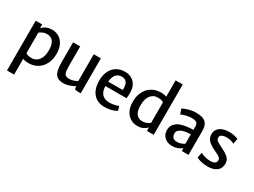

<svg xmlns="http://www.w3.org/2000/svg" viewBox="-63 -1627 3554 2687"><g transform="rotate(30 1714.5 -283.0)"><path d="M81 247V-557H186V-497Q198.5 -510 218.5 -525.5Q238.5 -541 269.5 -552.5Q300.5 -564 345.5 -564Q404.5 -564 454.8 -535.2Q505 -506.5 535.5 -447.8Q566 -389 566 -299Q566 -208.5 531.2 -139.2Q496.5 -70 433.8 -31Q371 8 286.5 8Q258.5 8 235.5 3.8Q212.5 -0.5 195 -6.5L196 68V247ZM196 -100Q212 -86.5 236.2 -80.8Q260.5 -75 294.5 -75Q359 -75 402.8 -129Q446.5 -183 448 -284.5Q449 -384.5 413.2 -429.8Q377.5 -475 313.5 -475Q274.5 -475 244.2 -460.2Q214 -445.5 196 -431.5Z M854 8Q781.5 8 745.2 -22Q709 -52 697 -105.8Q685 -159.5 685 -231V-557H800V-232Q800 -166 810.2 -135Q820.5 -104 842.2 -95Q864 -86 899 -86Q930 -86 965.5 -99Q1001 -112 1019 -124V-557H1134V8H1081Q1058 8 1044.5 1.2Q1031 -5.5 1031 -33V-48.5Q997 -26.5 947.8 -9.2Q898.5 8 854 8Z M1519 8Q1399 8 1334 -68Q1269 -144 1269 -279Q1269 -360 1297.8 -424Q1326.5 -488 1382.8 -525.5Q1439 -563 1521 -564Q1577 -565 1623.5 -542Q1670 -519 1698.5 -471.8Q1727 -424.5 1729 -353Q1729 -321.5 1728.5 -296.8Q1728 -272 1724 -253H1383Q1383 -249.5 1383 -246Q1386 -183 1408.5 -146.5Q1431 -110 1467.5 -94.5Q1504 -79 1549 -79Q1568 -79 1595.5 -83.2Q1623 -87.5 1648.8 -94.2Q1674.5 -101 1688 -109L1710 -43Q1691.5 -28 1659.8 -16.5Q1628 -5 1591 1.5Q1554 8 1519 8ZM1515 -482Q1466.5 -482 1430.5 -447.8Q1394.5 -413.5 1385.5 -326H1621Q1623.5 -366 1616.2 -401.8Q1609 -437.5 1585.2 -459.8Q1561.5 -482 1515 -482Z M2044.5 8Q1986 8 1935.8 -21Q1885.5 -50 1854.8 -109Q1824 -168 1824 -258.5Q1824 -349 1859 -417.8Q1894 -486.5 1956.8 -525.2Q2019.5 -564 2104 -564Q2131.5 -564 2154.8 -560Q2178 -556 2195 -550L2194 -584V-813H2309V0H2200V-55Q2180.5 -35 2144.5 -13.5Q2108.5 8 2044.5 8ZM1943 -272Q1941.5 -174 1977 -128.5Q2012.5 -83 2076.5 -83Q2115.5 -83 2146.2 -97.5Q2177 -112 2194 -125.5V-457.5Q2179 -470.5 2154.2 -475.5Q2129.5 -480.5 2095.5 -480.5Q2032 -480.5 1988 -427.8Q1944 -375 1943 -272Z M2608 8Q2533 8 2484.5 -35.5Q2436 -79 2436 -153.5Q2436 -207 2464.8 -244.2Q2493.5 -281.5 2542 -302.5Q2590 -322 2648.8 -329.8Q2707.5 -337.5 2756 -337.5V-390Q2756 -439 2730.2 -454.8Q2704.5 -470.5 2657 -470.5Q2625.5 -470.5 2592 -464.2Q2558.5 -458 2530.5 -448.8Q2502.5 -439.5 2487.5 -430L2460.5 -513Q2472 -520 2504.8 -532.5Q2537.5 -545 2581.2 -555.2Q2625 -565.5 2668 -565.5Q2730.5 -565.5 2776.2 -551Q2822 -536.5 2846.8 -497.2Q2871.5 -458 2871.5 -383.5V0H2762.5V-47Q2740.5 -27 2699 -9.5Q2657.5 8 2608 8ZM2551 -161Q2551 -76 2643.5 -76Q2667 -76 2691 -83Q2715 -90 2732.8 -99Q2750.5 -108 2756 -114.5V-266.5Q2736.5 -266.5 2709.2 -263.8Q2682 -261 2655.5 -255.2Q2629 -249.5 2610.5 -240.5Q2585 -229 2568 -211Q2551 -193 2551 -161Z M3001 -33 3017 -118Q3024.5 -112.5 3048.2 -103.2Q3072 -94 3105.2 -86.2Q3138.5 -78.5 3174 -78Q3222 -77.5 3247 -94.5Q3272 -111.5 3272 -142Q3272 -174.5 3239.2 -195Q3206.5 -215.5 3156 -238Q3088.5 -269 3046 -309Q3003.5 -349 3004 -417Q3005 -466.5 3032.8 -499.2Q3060.5 -532 3106.5 -548Q3152.5 -564 3209 -564Q3261.5 -564 3301 -553.2Q3340.5 -542.5 3353 -535L3336 -448Q3322.5 -459.5 3288 -469.2Q3253.5 -479 3215 -479Q3164 -479 3138 -464.2Q3112 -449.5 3111 -423Q3110.5 -386.5 3136.2 -368.5Q3162 -350.5 3198 -333Q3249.5 -308 3291 -283.8Q3332.5 -259.5 3356.8 -228.2Q3381 -197 3381 -151Q3381 -73 3327.5 -32.5Q3274 8 3181 8Q3123.5 8 3072.5 -5Q3021.5 -18 3001 -33Z"/></g></svg>

Font: Merriweather Sans
Style: Regular
Weight: 400
Designer: Eben Sorkin
Foundry: Eben Sorkin
Version: Version 1.008; ttfautohint (v1.7.19-72a1) -l 8 -r 50 -G 200 